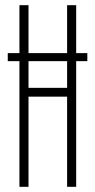

<svg xmlns="http://www.w3.org/2000/svg" viewBox="-20 -721 368 741"><path d="M10 -485V-516H55V-701H90V-516H239V-701H274V-516H317V-485H274V0H239V-348H90V0H55V-485ZM90 -485V-382H239V-485Z"/></svg>

Font: Foldit Thin ExtraLight
Style: Regular
Weight: 250
Version: Version 1.003